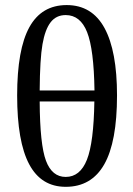

<svg xmlns="http://www.w3.org/2000/svg" viewBox="-20 -719 519 749"><path d="M436.5 -346.7Q436.5 -165.5 386.7 -77.9Q336.9 9.8 236.3 9.8Q140.6 9.8 93.8 -78.4Q46.9 -166.5 46.9 -346.7Q46.9 -526.4 94.5 -612.8Q142.1 -699.2 240.2 -699.2Q338.9 -699.2 387.7 -609.6Q436.5 -520 436.5 -346.7ZM236.3 -660.2Q199.2 -660.2 177.5 -632.1Q155.8 -604 145.8 -546.6Q135.7 -489.3 134.8 -366.2H348.6Q346.2 -526.9 319.8 -593.5Q293.5 -660.2 236.3 -660.2ZM236.3 -28.8Q292.5 -28.8 319.1 -95.9Q345.7 -163.1 348.1 -323.2H134.8Q135.7 -154.8 159.4 -91.8Q183.1 -28.8 236.3 -28.8Z"/></svg>

Font: Liberation Serif
Style: Regular
Weight: 400
Designer: Steve Matteson
Foundry: Ascender Corporation
Version: Version 2.1.5